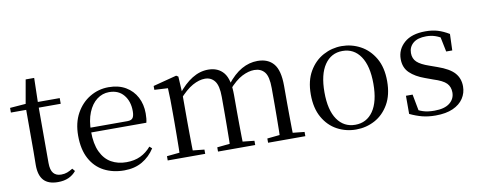

<svg xmlns="http://www.w3.org/2000/svg" viewBox="-60 -947 3077 1236"><g transform="rotate(-10 1478.0 -328.5)"><path d="M154.9 -478.9V-516H339.7V-478.9ZM235.8 14.6Q173.2 14.6 143.1 -18Q113 -50.7 113 -117.7Q113 -142.1 113.5 -161.1Q114 -180.1 114 -207.1V-478.9H14V-509.4L134.6 -518.8L115 -504.4L144.7 -672.5H200.3L196.2 -500.6V-489V-117.5Q196.2 -71.2 213.7 -50.3Q231.2 -29.5 264.3 -29.5Q286.5 -29.5 303.5 -35.9Q320.4 -42.3 340.4 -54.4L354.9 -36.8Q334.4 -11.8 305 1.4Q275.6 14.6 235.8 14.6Z M669.3 14.6Q595.5 14.6 537.6 -15.4Q479.7 -45.5 447.1 -106.2Q414.4 -167 414.4 -256.8Q414.4 -341.1 448.5 -402.5Q482.6 -463.8 538.8 -497.2Q595 -530.6 660.9 -530.6Q726.2 -530.6 772.4 -503.3Q818.6 -475.9 843.1 -429.2Q867.7 -382.4 867.7 -323.2Q867.7 -286.8 861.4 -262.9H452.6V-294.2H743.3Q769.6 -294.2 779 -308.2Q788.3 -322.1 788.3 -352.3Q788.3 -416.2 754.2 -457.5Q720.2 -498.8 658.6 -498.8Q614.8 -498.8 579 -471.6Q543.1 -444.5 522 -392.8Q500.9 -341.2 500.9 -268.7Q500.9 -188 525.4 -135.9Q549.9 -83.8 592.9 -59.4Q636 -35 691.5 -35Q744.5 -35 783.8 -53.7Q823.2 -72.3 853.7 -108.1L869.6 -94.3Q837 -43.5 787 -14.4Q737 14.6 669.3 14.6Z M954.7 0V-27.8L1063.4 -38.6H1095.8L1199.7 -27.8V0ZM1036.9 0Q1038.1 -24.4 1038.6 -65.3Q1039.1 -106.3 1039.6 -150.7Q1040.1 -195.1 1040.1 -228.5V-290.4Q1040.1 -341 1039.6 -380.9Q1039.1 -420.7 1036.9 -457.7L948.8 -462.6V-487.9L1102.9 -528L1115.9 -519.8L1122.3 -406.1V-403.1V-228.5Q1122.3 -195.1 1122.8 -150.7Q1123.3 -106.3 1123.8 -65.3Q1124.3 -24.4 1125.3 0ZM1283.5 0V-27.8L1390.6 -38.6H1424L1526.6 -27.8V0ZM1365.2 0Q1366.4 -24.4 1366.9 -64.8Q1367.4 -105.3 1367.9 -149.7Q1368.4 -194.1 1368.4 -228.5V-342.2Q1368.4 -416 1344.8 -446.4Q1321.2 -476.7 1281.3 -476.7Q1243.5 -476.7 1200.1 -452.8Q1156.8 -428.8 1105.4 -370.6L1096.1 -406H1107.2Q1155.5 -467.6 1206.4 -499.1Q1257.2 -530.6 1311.6 -530.6Q1376.7 -530.6 1412.5 -487.1Q1448.2 -443.5 1448.2 -342.4V-228.5Q1448.2 -194.1 1448.7 -149.7Q1449.2 -105.3 1449.8 -64.8Q1450.4 -24.4 1451.4 0ZM1610.8 0V-27.8L1716.7 -38.6H1749.9L1854.3 -27.8V0ZM1691.2 0Q1692.9 -24.4 1693.4 -64.8Q1693.9 -105.3 1694.4 -149.7Q1694.9 -194.1 1694.9 -228.5V-342.2Q1694.9 -418.5 1670.8 -447.6Q1646.7 -476.7 1603.6 -476.7Q1566.6 -476.7 1523.8 -455.1Q1481 -433.4 1430.9 -376.5L1420.4 -412.6H1431.8Q1479.7 -474 1530 -502.3Q1580.2 -530.6 1634.1 -530.6Q1703.1 -530.6 1739.4 -487.2Q1775.7 -443.9 1775.7 -343.5V-228.5Q1775.7 -194.1 1776.2 -149.7Q1776.7 -105.3 1777.2 -64.8Q1777.7 -24.4 1778.7 0Z M2184.5 14.6Q2118.2 14.6 2061.4 -15.9Q2004.6 -46.5 1970 -107.4Q1935.4 -168.3 1935.4 -257.8Q1935.4 -347.6 1971.1 -408.5Q2006.7 -469.3 2063.7 -500Q2120.7 -530.6 2184.5 -530.6Q2249.2 -530.6 2306.2 -500.1Q2363.2 -469.5 2398.9 -408.7Q2434.5 -347.8 2434.5 -257.8Q2434.5 -168 2399.4 -107.2Q2364.3 -46.3 2307.5 -15.8Q2250.7 14.6 2184.5 14.6ZM2184.5 -16.4Q2259 -16.4 2301.7 -78.2Q2344.4 -140.1 2344.4 -256.6Q2344.4 -373.4 2301.7 -436.1Q2259 -498.8 2184.5 -498.8Q2110.1 -498.8 2067.3 -436.1Q2024.5 -373.4 2024.5 -256.6Q2024.5 -140.1 2067.3 -78.2Q2110.1 -16.4 2184.5 -16.4Z M2704.4 14.6Q2655.9 14.6 2617 4.5Q2578.1 -5.6 2537.2 -25.1L2537.3 -143.7H2580.8L2604.5 -18.1L2567.9 -20.3V-56.3Q2596.4 -37.5 2627.2 -27.4Q2657.9 -17.3 2701.7 -17.3Q2768.2 -17.3 2801.8 -44.1Q2835.5 -70.9 2835.5 -113.5Q2835.5 -150.2 2812.8 -173.6Q2790.2 -197 2728.6 -216.4L2676.9 -235.4Q2616.2 -257 2580.6 -291.4Q2545 -325.9 2545 -382Q2545 -445.2 2593.4 -487.9Q2641.8 -530.6 2732.1 -530.6Q2777.4 -530.6 2812.5 -519.9Q2847.7 -509.2 2885.4 -486.4L2881.6 -379.4H2841.9L2818.1 -495.5L2849.5 -490.1V-457.8Q2818.7 -479.4 2790.9 -488.7Q2763.2 -498.1 2732.1 -498.1Q2675.1 -498.1 2645.9 -473.1Q2616.7 -448 2616.7 -408.5Q2616.7 -372 2640.7 -349.5Q2664.6 -327 2719.5 -308.4L2769.8 -290.4Q2845.6 -264 2877.7 -228.1Q2909.7 -192.1 2909.7 -139.6Q2909.7 -96.6 2886.5 -61.4Q2863.3 -26.2 2817.9 -5.8Q2772.5 14.6 2704.4 14.6Z"/></g></svg>

Font: Noto Serif KR ExtraLight
Style: Regular
Weight: 200
Designer: Ryoko NISHIZUKA 西塚涼子 (kana & ideographs); Frank Grießhammer (Latin, Greek & Cyrillic); Wenlong ZHANG 张文龙 (bopomofo); San
Foundry: Adobe
Version: Version 2.002-H1;hotconv 1.1.0;makeotfexe 2.6.0